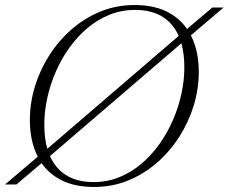

<svg xmlns="http://www.w3.org/2000/svg" viewBox="-42 -735 911 765"><path d="M849 -705 714 -590.5 694 -574 150.5 -107.5 131 -91 23.5 0H-22L113 -114.5L133 -130.5L676.5 -597.5L696.5 -614L804 -705ZM134.5 -238.5Q134.5 -127 185 -68.2Q235.5 -9.5 330 -9.5Q385 -9.5 432.8 -28.8Q480.5 -48 520.8 -82Q561 -116 593 -160.8Q625 -205.5 647 -256.5Q669 -307.5 680.8 -361.2Q692.5 -415 692.5 -466.5Q692.5 -578 642.2 -636.8Q592 -695.5 497 -695.5Q442 -695.5 394.2 -676.2Q346.5 -657 306.2 -623Q266 -589 234 -544.2Q202 -499.5 180 -448.5Q158 -397.5 146.2 -343.8Q134.5 -290 134.5 -238.5ZM750 -448Q750 -380.5 729.8 -314.2Q709.5 -248 672.2 -189.8Q635 -131.5 583.2 -86.5Q531.5 -41.5 468.2 -15.8Q405 10 333 10Q248.5 10 191.5 -23Q134.5 -56 105.8 -116Q77 -176 77 -257Q77 -324.5 97.2 -390.8Q117.5 -457 154.8 -515.2Q192 -573.5 243.8 -618.5Q295.5 -663.5 358.8 -689.2Q422 -715 494 -715Q578.5 -715 635.2 -682Q692 -649 721 -589.2Q750 -529.5 750 -448Z"/></svg>

Font: Newsreader 60pt Light
Style: Italic
Weight: 300
Italic angle: -17°
Designer: Hugues Gentile
Foundry: Production Type
Version: Version 1.003